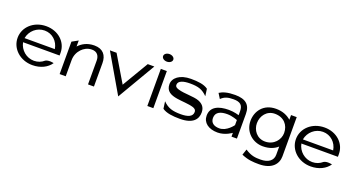

<svg xmlns="http://www.w3.org/2000/svg" viewBox="-48 -1324 4070 2193"><g transform="rotate(20 1986.5 -227.5)"><path d="M36 -226C36 -95 149 11 300 11C399 11 480 -31 522 -94C522 -94 460 -110 422 -88C389 -59 347 -42 300 -42C208 -42 130 -109 112 -199H556V-232C556 -360 449 -462 300 -462C149 -462 36 -357 36 -226ZM112 -249C129 -341 207 -409 300 -409C393 -409 466 -341 480 -249Z M629 0H703V-196C703 -255 727 -301 758 -334C786 -363 827 -389 882 -389C945 -389 974 -347 974 -289V0H1046V-284C1046 -379 998 -443 892 -443C802 -443 743 -405 703 -362V-435L629 -394Z M1076 -451 1345 11 1616 -451H1536L1347 -132L1157 -451Z M1669 -598C1669 -572 1697 -552 1731 -552C1765 -552 1793 -572 1793 -598C1793 -624 1765 -644 1731 -644C1697 -644 1669 -624 1669 -598ZM1695 0H1768V-451H1695Z M1847 -321C1847 -235 1909 -208 1987 -195C2049 -185 2130 -184 2185 -167C2207 -160 2227 -148 2227 -120C2227 -63 2169 -42 2086 -42C1984 -42 1927 -59 1867 -120L1879 -33C1929 3 2009 11 2093 11C2254 11 2304 -61 2304 -142C2304 -209 2267 -240 2221 -259C2155 -284 2044 -276 1969 -299C1945 -306 1924 -316 1924 -342C1924 -392 1991 -409 2066 -409C2168 -409 2219 -392 2279 -331L2267 -418C2218 -454 2143 -462 2059 -462C1922 -462 1847 -396 1847 -321Z M2369 -129C2369 -44 2440 11 2551 11C2644 11 2718 -46 2718 -46V0H2784V-299C2784 -410 2724 -462 2596 -462C2504 -462 2449 -445 2408 -419L2446 -358C2487 -398 2528 -409 2596 -409C2675 -409 2711 -381 2711 -305V-258C2711 -258 2652 -277 2586 -277C2461 -277 2369 -236 2369 -129ZM2446 -129C2446 -204 2512 -225 2586 -225C2648 -225 2711 -199 2711 -199V-137C2711 -137 2644 -41 2554 -41C2491 -41 2446 -68 2446 -129Z M2860 -245C2860 -108 2969 -18 3089 -18C3173 -18 3230 -45 3269 -80V20C3269 92 3211 133 3119 133C3058 133 3007 131 2930 80L2906 151C2987 186 3048 189 3119 189C3277 189 3342 105 3342 13V-464H3273V-407C3233 -443 3174 -473 3089 -473C2935 -473 2860 -359 2860 -245ZM2938 -244C2938 -334 2999 -415 3096 -415C3204 -415 3269 -342 3269 -244C3269 -162 3203 -78 3096 -78C2995 -78 2938 -162 2938 -244Z M3419 -226C3419 -95 3532 11 3683 11C3782 11 3863 -31 3905 -94C3905 -94 3843 -110 3805 -88C3772 -59 3730 -42 3683 -42C3591 -42 3513 -109 3495 -199H3939V-232C3939 -360 3832 -462 3683 -462C3532 -462 3419 -357 3419 -226ZM3495 -249C3512 -341 3590 -409 3683 -409C3776 -409 3849 -341 3863 -249Z"/></g></svg>

Font: Charger Sport
Style: DfExt
Weight: 400
Designer: Jasper
Foundry: Cannot Into Space Fonts
Version: Version 1.1